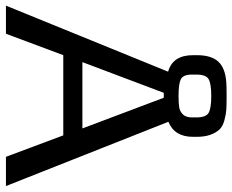

<svg xmlns="http://www.w3.org/2000/svg" viewBox="-112 -712 802 663"><g transform="rotate(90 289.5 -381.0)"><path d="M601 0H500L426 -198H149L75 0H-22L206 -560Q149 -576 149 -646V-659Q149 -710 172 -734Q195 -758 244 -761Q255 -762 290 -762Q321 -762 337 -761Q353 -760 373.5 -754.5Q394 -749 405 -738Q431 -710 431 -659V-646Q431 -582 379 -561ZM290 -596Q316 -596 330 -598.5Q344 -601 354 -611.5Q364 -622 364 -643V-657Q364 -691 348 -700Q332 -709 290 -709Q248 -709 232 -700Q216 -691 216 -657V-643Q216 -612 232 -604Q248 -596 290 -596ZM402 -264 296 -545H279L173 -264Z"/></g></svg>

Font: Gamestation Display
Style: Regular
Weight: 400
Designer: Jonas Hecksher
Foundry: Jonas Hecksher, Playtypeª, e-types AS
Version: Version 1.003